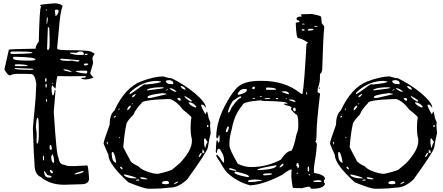

<svg xmlns="http://www.w3.org/2000/svg" viewBox="-20 -1110 2717 1177"><path d="M314.5 -1089.8Q345.7 -1089.8 364.3 -1074.2Q348.6 -1035.2 341.8 -937.5L330.1 -813.5Q330.1 -802.7 382.8 -802.7Q543.9 -802.7 543.9 -789.1Q548.8 -789.1 560.5 -780.3Q546.9 -760.7 546.9 -754.9V-750L550.8 -722.7L533.2 -663.1Q533.2 -654.3 552.7 -635.7V-633.8Q523.4 -623 501 -623Q478.5 -625 478.5 -629.9V-631.8L491.2 -633.8H501L505.9 -638.7V-642.6L501 -643.6L410.2 -642.6L334 -643.6Q328.1 -643.6 320.3 -567.4H318.4L299.8 -587.9L295.9 -574.2V-565.4Q297.9 -526.4 304.7 -524.4Q309.6 -524.4 314.5 -549.8V-558.6H318.4L320.3 -553.7L309.6 -424.8Q327.1 -143.6 338.9 -143.6Q343.8 -100.6 373 -100.6Q389.6 -91.8 410.2 -91.8H434.6L514.6 -95.7Q520.5 -95.7 525.4 -23.4Q531.2 19.5 477.5 19.5L373 22.5Q285.2 22.5 229.5 -25.4Q191.4 -40 191.4 -107.4Q186.5 -161.1 181.6 -324.2L198.2 -508.8L202.1 -588.9V-599.6Q193.4 -656.2 169.9 -656.2L129.9 -657.2H82Q62.5 -657.2 40 -647.5Q26.4 -649.4 6.8 -683.6L34.2 -804.7Q34.2 -809.6 198.2 -811.5Q198.2 -830.1 217.8 -855.5Q222.7 -1066.4 231.4 -1066.4V-1071.3Q231.4 -1074.2 225.6 -1074.2V-1078.1Q225.6 -1083 314.5 -1089.8ZM261.7 -1053.7V-1045.9H266.6V-1050.8L263.7 -1053.7ZM316.4 -1045.9V-1043.9L320.3 -1011.7H323.2Q338.9 -1028.3 338.9 -1040V-1045.9L334 -1050.8H321.3ZM268.6 -1004.9Q265.6 -995.1 265.6 -968.8V-963.9H268.6L272.5 -987.3V-1001ZM273.4 -943.4 268.6 -809.6V-807.6L272.5 -804.7H275.4Q284.2 -804.7 284.2 -838.9V-869.1L282.2 -936.5Q279.3 -943.4 277.3 -943.4ZM43 -789.1Q43 -779.3 53.7 -779.3H74.2Q124 -779.3 177.7 -784.2V-786.1Q177.7 -793.9 111.3 -793.9H53.7Q43 -793 43 -789.1ZM448.2 -786.1 430.7 -787.1H409.2V-782.2Q438.5 -773.4 460 -773.4H491.2Q494.1 -773.4 494.1 -779.3Q492.2 -793.9 478.5 -793.9H464.8ZM499 -777.3V-775.4L502.9 -772.5Q515.6 -772.5 518.6 -779.3V-780.3H502.9ZM60.5 -758.8V-752Q60.5 -738.3 152.3 -738.3Q197.3 -738.3 197.3 -745.1Q197.3 -759.8 79.1 -761.7H63.5ZM348.6 -746.1V-745.1Q348.6 -738.3 398.4 -736.3L420.9 -738.3L451.2 -732.4H457Q466.8 -732.4 466.8 -741.2H464.8L362.3 -750H352.5ZM494.1 -715.8V-713.9L499 -709H504.9Q517.6 -709 521.5 -717.8L516.6 -720.7H499ZM70.3 -710.9Q70.3 -705.1 77.1 -705.1L111.3 -704.1L147.5 -705.1L149.4 -707V-709Q131.8 -715.8 87.9 -715.8H75.2ZM70.3 -693.4V-690.4Q70.3 -681.6 172.9 -681.6L184.6 -683.6V-684.6L181.6 -688.5ZM369.1 -684.6V-681.6Q371.1 -676.8 416 -668H418.9V-669.9Q399.4 -684.6 376 -684.6ZM444.3 -670.9Q482.4 -659.2 509.8 -659.2L514.6 -664.1V-672.9L511.7 -676.8H480.5Q444.3 -676.8 444.3 -670.9ZM256.8 -622.1V-611.3L259.8 -608.4Q265.6 -609.4 265.6 -618.2V-623L263.7 -631.8H261.7Q256.8 -629.9 256.8 -622.1ZM299.8 -602.5V-599.6L304.7 -594.7H306.6V-597.7L300.8 -602.5ZM259.8 -595.7 258.8 -587.9V-582L259.8 -574.2H265.6L266.6 -585.9V-592.8L263.7 -595.7ZM261.7 -502V-490.2L265.6 -486.3H268.6V-490.2L266.6 -502ZM200.2 -329.1 205.1 -292 204.1 -244.1 205.1 -230.5H209Q217.8 -230.5 217.8 -293.9V-326.2Q217.8 -387.7 210.9 -387.7Q202.1 -387.7 200.2 -329.1ZM286.1 -221.7 284.2 -212.9V-203.1Q284.2 -193.4 291 -191.4H293Q297.9 -192.4 297.9 -201.2Q294.9 -221.7 289.1 -221.7ZM299.8 -165 293.9 -148.4Q293.9 -118.2 307.6 -110.4L311.5 -116.2V-127.9Q307.6 -162.1 299.8 -165ZM243.2 -155.3V-134.8L245.1 -126H246.1L250 -129.9V-151.4L246.1 -155.3ZM287.1 -69.3 286.1 -68.4V-59.6Q289.1 -52.7 295.9 -48.8H304.7V-50.8Q304.7 -65.4 287.1 -69.3ZM436.5 -42 441.4 -41Q492.2 -49.8 492.2 -59.6L489.3 -62.5Q436.5 -48.8 436.5 -42ZM250 -61.5V-55.7Q253.9 -21.5 279.3 -21.5H293L295.9 -25.4V-27.3Q295.9 -32.2 270.5 -37.1L252.9 -61.5Z M1018.6 -630.9H1030.3Q1102.5 -596.7 1173.8 -539.1Q1242.2 -480.5 1242.2 -450.2H1240.2Q1229.5 -468.8 1217.8 -468.8H1216.8Q1212.9 -468.8 1212.9 -463.9Q1217.8 -446.3 1237.3 -412.1H1240.2Q1243.2 -412.1 1247.1 -425.8H1249Q1252 -424.8 1258.8 -386.7L1269.5 -359.4L1267.6 -341.8L1271.5 -293Q1264.6 -271.5 1253.9 -204.1Q1248 -177.7 1127.9 -10.7Q1075.2 40 1021.5 40Q968.8 46.9 914.1 46.9H888.7Q864.3 46.9 767.6 7.8Q644.5 -103.5 644.5 -161.1Q627 -199.2 615.2 -229.5Q615.2 -245.1 652.3 -345.7Q652.3 -408.2 681.6 -432.6Q744.1 -570.3 842.8 -610.4Q926.8 -641.6 980.5 -641.6ZM736.3 -215.8V-207Q752 -174.8 777.3 -128.9Q777.3 -115.2 829.1 -89.8Q853.5 -62.5 920.9 -46.9L945.3 -43.9Q1002 -55.7 1034.2 -69.3L1083 -110.4Q1158.2 -191.4 1156.2 -246.1V-258.8Q1148.4 -281.2 1148.4 -330.1Q1148.4 -365.2 1153.3 -389.6Q1153.3 -397.5 1101.6 -437.5Q1062.5 -490.2 1021.5 -502.9H1005.9Q847.7 -497.1 847.7 -477.5Q812.5 -442.4 797.9 -407.2Q754.9 -363.3 754.9 -347.7Q743.2 -297.9 736.3 -215.8ZM774.4 -537.1V-532.2Q781.2 -532.2 857.4 -588.9L868.2 -593.8L875 -591.8Q966.8 -600.6 966.8 -609.4V-610.4L945.3 -614.3Q851.6 -614.3 777.3 -543.9ZM883.8 -514.6V-513.7L886.7 -509.8H905.3L1001 -532.2V-535.2L975.6 -539.1Q883.8 -528.3 883.8 -514.6ZM665 -173.8V-163.1Q667 -119.1 690.4 -112.3L692.4 -113.3V-115.2Q681.6 -178.7 669.9 -178.7ZM881.8 -561.5V-555.7Q986.3 -567.4 986.3 -571.3L975.6 -575.2H973.6Q910.2 -575.2 881.8 -561.5ZM996.1 -612.3Q1001 -594.7 1025.4 -594.7L1040 -593.8L1042 -594.7V-600.6Q1042 -617.2 1014.6 -619.1Q996.1 -617.2 996.1 -612.3ZM740.2 -40V-35.2Q759.8 -16.6 803.7 -16.6H818.4V-17.6Q811.5 -25.4 749 -40ZM972.7 9.8V12.7Q972.7 17.6 993.2 19.5Q1016.6 18.6 1016.6 12.7V9.8Q1013.7 2.9 1006.8 -1H995.1Q980.5 -1 972.7 9.8ZM1230.5 -248Q1232.4 -206.1 1238.3 -205.1H1240.2Q1240.2 -219.7 1252 -238.3V-241.2L1237.3 -261.7H1235.4Q1231.4 -261.7 1230.5 -248ZM1135.7 -482.4V-480.5Q1143.6 -463.9 1175.8 -451.2H1180.7L1183.6 -455.1V-457Q1162.1 -482.4 1141.6 -482.4ZM1110.4 -523.4V-521.5Q1116.2 -504.9 1149.4 -487.3H1153.3L1156.2 -491.2V-492.2Q1150.4 -501 1110.4 -523.4ZM1021.5 -569.3 1019.5 -567.4V-566.4Q1044.9 -546.9 1059.6 -546.9L1060.5 -548.8V-550.8Q1039.1 -569.3 1021.5 -569.3ZM840.8 -23.4V-19.5Q840.8 -10.7 879.9 -10.7L881.8 -12.7V-14.6Q863.3 -23.4 840.8 -23.4ZM1087.9 -580.1V-578.1Q1100.6 -560.5 1117.2 -560.5Q1117.2 -575.2 1093.8 -583H1091.8ZM760.7 -443.4V-434.6H763.7Q782.2 -450.2 782.2 -460L781.2 -461.9H775.4Q765.6 -455.1 760.7 -443.4ZM1066.4 -504.9Q1075.2 -492.2 1085 -492.2L1087.9 -496.1V-498Q1087.9 -509.8 1076.2 -509.8Q1066.4 -507.8 1066.4 -504.9ZM1198.2 -149.4 1199.2 -147.5Q1208 -147.5 1216.8 -169.9V-171.9H1212.9Q1205.1 -171.9 1198.2 -149.4ZM789.1 -513.7Q800.8 -513.7 811.5 -530.3V-534.2Q789.1 -527.3 789.1 -513.7ZM1226.6 -172.9 1231.4 -169.9Q1233.4 -192.4 1225.6 -188.5H1223.6L1221.7 -197.3L1219.7 -172.9ZM1045.9 18.6V19.5H1047.9Q1071.3 10.7 1071.3 4.9L1069.3 2.9Q1049.8 9.8 1045.9 18.6ZM715.8 -85V-83Q719.7 -76.2 726.6 -72.3H731.4Q731.4 -82 721.7 -87.9H719.7ZM813.5 -3.9V-2.9H831.1L834 -5.9L831.1 -9.8H827.1Q814.5 -9.8 813.5 -3.9ZM1249 -340.8V-334L1252 -330.1L1257.8 -335V-340.8L1253.9 -343.8H1252ZM678.7 -388.7Q686.5 -388.7 690.4 -397.5V-400.4Q678.7 -400.4 678.7 -388.7ZM633.8 -238.3Q635.7 -224.6 638.7 -224.6L640.6 -226.6V-233.4L638.7 -241.2H637.7ZM998 -553.7V-552.7L1011.7 -564.5L1009.8 -565.4Q996.1 -557.6 998 -553.7ZM706.1 -434.6H707Q712.9 -436.5 712.9 -445.3H710.9Q706.1 -443.4 706.1 -434.6ZM709 -265.6V-263.7H712.9L715.8 -267.6V-270.5H713.9ZM788.1 -475.6V-470.7H791L794.9 -473.6V-475.6Z M1890.6 -1024.4Q1947.3 -1013.7 1947.3 -1007.8Q1950.2 -1007.8 1952.1 -967.8Q1967.8 -952.1 1967.8 -944.3Q1960.9 -879.9 1955.1 -679.7Q1952.1 -679.7 1952.1 -667Q1941.4 -659.2 1941.4 -650.4V-629.9Q1941.4 -604.5 1927.7 -566.4L1926.8 -547.9Q1926.8 -541 1940.4 -539.1L1941.4 -529.3Q1920.9 -357.4 1920.9 -304.7Q1920.9 -243.2 1913.1 -243.2V-240.2Q1919.9 -240.2 1922.9 -221.7L1920.9 -212.9V-208Q1920.9 -183.6 1904.3 -83V-50.8Q1972.7 -38.1 1972.7 -12.7L1965.8 -5.9V7.8L1972.7 16.6V17.6Q1961.9 46.9 1895.5 46.9H1886.7L1879.9 35.2H1865.2L1829.1 43.9L1777.3 42Q1772.5 42 1765.6 -26.4L1767.6 -71.3Q1751 -71.3 1712.9 -40Q1598.6 20.5 1514.6 26.4Q1436.5 6.8 1373 -50.8Q1351.6 -74.2 1330.1 -115.2Q1305.7 -149.4 1305.7 -156.2L1307.6 -161.1H1311.5Q1324.2 -150.4 1346.7 -115.2L1352.5 -113.3L1353.5 -115.2V-132.8Q1353.5 -160.2 1326.2 -197.3H1318.4Q1311.5 -197.3 1309.6 -173.8H1304.7L1302.7 -180.7Q1304.7 -233.4 1307.6 -249H1314.5L1316.4 -236.3H1319.3Q1326.2 -239.3 1326.2 -252V-277.3L1323.2 -281.2Q1319.3 -281.2 1318.4 -269.5L1311.5 -260.7Q1308.6 -260.7 1305.7 -270.5Q1305.7 -371.1 1373 -488.3Q1405.3 -544.9 1435.5 -575.2Q1478.5 -614.3 1572.3 -614.3H1585Q1728.5 -614.3 1820.3 -539.1L1829.1 -534.2H1834Q1845.7 -592.8 1858.4 -837.9Q1862.3 -846.7 1868.2 -846.7V-848.6Q1826.2 -876 1808.6 -876Q1795.9 -876 1793 -969.7Q1795.9 -972.7 1815.4 -974.6V-978.5Q1814.5 -985.4 1803.7 -985.4Q1797.9 -989.3 1797.9 -995.1Q1797.9 -1008.8 1829.1 -1008.8V-1012.7L1824.2 -1019.5V-1021.5L1831.1 -1022.5ZM1831.1 -960.9V-960H1847.7V-960.9L1844.7 -964.8H1834ZM1906.2 -947.3V-946.3H1926.8V-949.2L1918 -951.2H1909.2ZM1866.2 -925.8 1870.1 -921.9Q1902.3 -923.8 1902.3 -928.7L1897.5 -933.6H1879.9Q1871.1 -933.6 1866.2 -925.8ZM1829.1 -926.8V-923.8L1837.9 -921.9Q1846.7 -921.9 1847.7 -926.8L1844.7 -930.7H1832ZM1526.4 -573.2V-566.4L1530.3 -563.5H1537.1L1543.9 -570.3V-573.2L1538.1 -578.1H1531.2ZM1610.4 -563.5 1613.3 -559.6H1671.9V-563.5Q1668 -571.3 1628.9 -573.2H1615.2Q1610.4 -571.3 1610.4 -563.5ZM1934.6 -573.2H1940.4V-566.4H1934.6ZM1437.5 -537.1V-532.2L1441.4 -529.3H1446.3Q1494.1 -542 1494.1 -559.6Q1493.2 -564.5 1480.5 -564.5H1473.6Q1454.1 -564.5 1437.5 -537.1ZM1710.9 -549.8H1708V-545.9Q1742.2 -532.2 1750 -532.2H1752Q1752 -545.9 1729.5 -550.8ZM1856.4 -543.9Q1856.4 -531.2 1861.3 -530.3L1863.3 -532.2V-536.1L1861.3 -543.9ZM1572.3 -516.6 1574.2 -515.6H1581.1L1585 -518.6V-520.5H1576.2ZM1377.9 -424.8V-420.9H1382.8Q1388.7 -421.9 1400.4 -452.1Q1441.4 -508.8 1455.1 -508.8L1460 -518.6H1451.2Q1445.3 -518.6 1407.2 -491.2Q1381.8 -451.2 1377.9 -424.8ZM1528.3 -506.8V-504.9H1542L1544.9 -508.8V-509.8H1531.2ZM1601.6 -502.9 1603.5 -502H1606.4L1635.7 -504.9V-508.8L1627 -509.8Q1601.6 -508.8 1601.6 -502.9ZM1669.9 -506.8 1674.8 -502H1681.6L1685.5 -504.9Q1683.6 -509.8 1674.8 -509.8H1673.8ZM1729.5 -508.8 1735.4 -502.9 1738.3 -506.8 1736.3 -508.8ZM1750 -500Q1750 -494.1 1790 -484.4H1791V-488.3Q1781.2 -500 1765.6 -500ZM1386.7 -235.4V-215.8Q1386.7 -195.3 1437.5 -106.4Q1477.5 -85.9 1519.5 -85.9Q1615.2 -85.9 1701.2 -130.9Q1738.3 -185.5 1765.6 -185.5Q1780.3 -201.2 1797.9 -288.1Q1808.6 -309.6 1808.6 -337.9V-351.6Q1808.6 -409.2 1793 -409.2Q1762.7 -437.5 1762.7 -441.4L1767.6 -450.2Q1767.6 -458 1728.5 -465.8L1719.7 -472.7L1721.7 -474.6H1742.2V-475.6Q1742.2 -489.3 1594.7 -491.2L1574.2 -495.1Q1466.8 -485.4 1466.8 -465.8Q1416 -407.2 1401.4 -320.3Q1386.7 -270.5 1386.7 -235.4ZM1777.3 -445.3V-434.6L1784.2 -427.7H1788.1Q1793 -429.7 1793 -438.5Q1793 -447.3 1786.1 -450.2H1783.2ZM1364.3 -303.7Q1364.3 -299.8 1369.1 -299.8Q1377.9 -299.8 1382.8 -327.1V-334H1377.9Q1371.1 -334 1364.3 -303.7ZM1796.9 -98.6V-91.8Q1804.7 -91.8 1804.7 -79.1H1806.6L1813.5 -85.9V-96.7Q1808.6 -100.6 1808.6 -110.4H1803.7Q1796.9 -107.4 1796.9 -98.6ZM1694.3 -87.9V-83H1695.3Q1709 -87.9 1717.8 -99.6V-103.5L1714.8 -106.4H1712.9Q1703.1 -101.6 1694.3 -87.9ZM1558.6 -71.3V-67.4H1576.2Q1665 -72.3 1674.8 -92.8V-96.7H1669.9Q1567.4 -79.1 1558.6 -71.3ZM1868.2 -89.8 1866.2 -81.1V-62.5L1870.1 -58.6H1872.1L1875 -62.5V-76.2Q1875 -88.9 1870.1 -89.8ZM1384.8 -78.1V-74.2Q1384.8 -67.4 1427.7 -62.5V-67.4Q1397.5 -79.1 1389.6 -79.1ZM1417 -53.7Q1417 -39.1 1497.1 -24.4H1503.9L1505.9 -26.4V-28.3Q1505.9 -41 1427.7 -57.6H1420.9ZM1797.9 -46.9V-43.9H1801.8L1806.6 -48.8V-51.8H1803.7ZM1592.8 -40V-38.1L1596.7 -35.2H1605.5Q1647.5 -37.1 1647.5 -43.9L1644.5 -46.9H1619.1Q1592.8 -46.9 1592.8 -40ZM1872.1 -42V-38.1L1875 -35.2H1881.8V-38.1L1878.9 -42ZM1501 -1V2.9L1503.9 5.9H1521.5Q1541 5.9 1585 -2.9V-5.9L1544.9 -9.8Q1501 -7.8 1501 -1ZM1900.4 1Q1901.4 5.9 1914.1 5.9H1941.4L1950.2 3.9V1Q1950.2 -3.9 1934.6 -5.9Q1900.4 -3.9 1900.4 1Z M2406.2 -630.9H2418Q2490.2 -596.7 2561.5 -539.1Q2629.9 -480.5 2629.9 -450.2H2627.9Q2617.2 -468.8 2605.5 -468.8H2604.5Q2600.6 -468.8 2600.6 -463.9Q2605.5 -446.3 2625 -412.1H2627.9Q2630.9 -412.1 2634.8 -425.8H2636.7Q2639.6 -424.8 2646.5 -386.7L2657.2 -359.4L2655.3 -341.8L2659.2 -293Q2652.3 -271.5 2641.6 -204.1Q2635.7 -177.7 2515.6 -10.7Q2462.9 40 2409.2 40Q2356.4 46.9 2301.8 46.9H2276.4Q2252 46.9 2155.3 7.8Q2032.2 -103.5 2032.2 -161.1Q2014.6 -199.2 2002.9 -229.5Q2002.9 -245.1 2040 -345.7Q2040 -408.2 2069.3 -432.6Q2131.8 -570.3 2230.5 -610.4Q2314.5 -641.6 2368.2 -641.6ZM2124 -215.8V-207Q2139.6 -174.8 2165 -128.9Q2165 -115.2 2216.8 -89.8Q2241.2 -62.5 2308.6 -46.9L2333 -43.9Q2389.6 -55.7 2421.9 -69.3L2470.7 -110.4Q2545.9 -191.4 2543.9 -246.1V-258.8Q2536.1 -281.2 2536.1 -330.1Q2536.1 -365.2 2541 -389.6Q2541 -397.5 2489.3 -437.5Q2450.2 -490.2 2409.2 -502.9H2393.6Q2235.4 -497.1 2235.4 -477.5Q2200.2 -442.4 2185.5 -407.2Q2142.6 -363.3 2142.6 -347.7Q2130.9 -297.9 2124 -215.8ZM2162.1 -537.1V-532.2Q2168.9 -532.2 2245.1 -588.9L2255.9 -593.8L2262.7 -591.8Q2354.5 -600.6 2354.5 -609.4V-610.4L2333 -614.3Q2239.3 -614.3 2165 -543.9ZM2271.5 -514.6V-513.7L2274.4 -509.8H2293L2388.7 -532.2V-535.2L2363.3 -539.1Q2271.5 -528.3 2271.5 -514.6ZM2052.7 -173.8V-163.1Q2054.7 -119.1 2078.1 -112.3L2080.1 -113.3V-115.2Q2069.3 -178.7 2057.6 -178.7ZM2269.5 -561.5V-555.7Q2374 -567.4 2374 -571.3L2363.3 -575.2H2361.3Q2297.9 -575.2 2269.5 -561.5ZM2383.8 -612.3Q2388.7 -594.7 2413.1 -594.7L2427.7 -593.8L2429.7 -594.7V-600.6Q2429.7 -617.2 2402.3 -619.1Q2383.8 -617.2 2383.8 -612.3ZM2127.9 -40V-35.2Q2147.5 -16.6 2191.4 -16.6H2206.1V-17.6Q2199.2 -25.4 2136.7 -40ZM2360.4 9.8V12.7Q2360.4 17.6 2380.9 19.5Q2404.3 18.6 2404.3 12.7V9.8Q2401.4 2.9 2394.5 -1H2382.8Q2368.2 -1 2360.4 9.8ZM2618.2 -248Q2620.1 -206.1 2626 -205.1H2627.9Q2627.9 -219.7 2639.6 -238.3V-241.2L2625 -261.7H2623Q2619.1 -261.7 2618.2 -248ZM2523.4 -482.4V-480.5Q2531.2 -463.9 2563.5 -451.2H2568.4L2571.3 -455.1V-457Q2549.8 -482.4 2529.3 -482.4ZM2498 -523.4V-521.5Q2503.9 -504.9 2537.1 -487.3H2541L2543.9 -491.2V-492.2Q2538.1 -501 2498 -523.4ZM2409.2 -569.3 2407.2 -567.4V-566.4Q2432.6 -546.9 2447.3 -546.9L2448.2 -548.8V-550.8Q2426.8 -569.3 2409.2 -569.3ZM2228.5 -23.4V-19.5Q2228.5 -10.7 2267.6 -10.7L2269.5 -12.7V-14.6Q2251 -23.4 2228.5 -23.4ZM2475.6 -580.1V-578.1Q2488.3 -560.5 2504.9 -560.5Q2504.9 -575.2 2481.4 -583H2479.5ZM2148.4 -443.4V-434.6H2151.4Q2169.9 -450.2 2169.9 -460L2168.9 -461.9H2163.1Q2153.3 -455.1 2148.4 -443.4ZM2454.1 -504.9Q2462.9 -492.2 2472.7 -492.2L2475.6 -496.1V-498Q2475.6 -509.8 2463.9 -509.8Q2454.1 -507.8 2454.1 -504.9ZM2585.9 -149.4 2586.9 -147.5Q2595.7 -147.5 2604.5 -169.9V-171.9H2600.6Q2592.8 -171.9 2585.9 -149.4ZM2176.8 -513.7Q2188.5 -513.7 2199.2 -530.3V-534.2Q2176.8 -527.3 2176.8 -513.7ZM2614.3 -172.9 2619.1 -169.9Q2621.1 -192.4 2613.3 -188.5H2611.3L2609.4 -197.3L2607.4 -172.9ZM2433.6 18.6V19.5H2435.5Q2459 10.7 2459 4.9L2457 2.9Q2437.5 9.8 2433.6 18.6ZM2103.5 -85V-83Q2107.4 -76.2 2114.3 -72.3H2119.1Q2119.1 -82 2109.4 -87.9H2107.4ZM2201.2 -3.9V-2.9H2218.8L2221.7 -5.9L2218.8 -9.8H2214.8Q2202.1 -9.8 2201.2 -3.9ZM2636.7 -340.8V-334L2639.6 -330.1L2645.5 -335V-340.8L2641.6 -343.8H2639.6ZM2066.4 -388.7Q2074.2 -388.7 2078.1 -397.5V-400.4Q2066.4 -400.4 2066.4 -388.7ZM2021.5 -238.3Q2023.4 -224.6 2026.4 -224.6L2028.3 -226.6V-233.4L2026.4 -241.2H2025.4ZM2385.7 -553.7V-552.7L2399.4 -564.5L2397.5 -565.4Q2383.8 -557.6 2385.7 -553.7ZM2093.8 -434.6H2094.7Q2100.6 -436.5 2100.6 -445.3H2098.6Q2093.8 -443.4 2093.8 -434.6ZM2096.7 -265.6V-263.7H2100.6L2103.5 -267.6V-270.5H2101.6ZM2175.8 -475.6V-470.7H2178.7L2182.6 -473.6V-475.6Z"/></svg>

Font: Love Ya Like A Sister
Style: Regular
Weight: 400
Designer: Kimberly Geswein
Foundry: Kimberly Geswein
Version: Version 1.002 2007